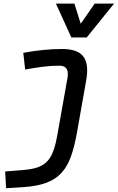

<svg xmlns="http://www.w3.org/2000/svg" viewBox="-20 -796 644 1051"><path d="M13.2 234.4 8.3 142.6 115.7 133.8Q178.2 128.4 212.6 107.7Q247.1 86.9 264.6 47.9Q282.2 8.8 292.5 -49.8L348.6 -364.7Q355.5 -402.3 344.7 -419.4Q334 -436.5 304.2 -436.5Q257.8 -436.5 210.9 -430.2Q164.1 -423.8 117.7 -415.5L107.4 -506.8Q159.7 -516.6 213.1 -522.2Q266.6 -527.8 319.8 -527.8Q404.8 -527.8 436.3 -486.8Q467.8 -445.8 451.7 -355L400.4 -65.4Q387.2 7.8 368.2 61Q349.1 114.3 316.9 149.9Q284.7 185.5 233.6 204.6Q182.6 223.6 106 228.5ZM370.6 -590.8 286.1 -776.4H387.2L421.9 -666L498.5 -776.4H604.5L454.6 -590.8Z"/></svg>

Font: Cascadia Code NF
Style: Italic
Weight: 400
Italic angle: -10°
Monospace: yes
Designer: Aaron Bell
Foundry: Saja Typeworks
Version: Version 2404.023; ttfautohint (v1.8.4)